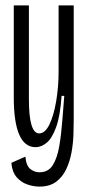

<svg xmlns="http://www.w3.org/2000/svg" viewBox="-20 -548 323 711"><path d="M126 143Q104 143 81 135Q58 127 41.5 108Q25 89 22 55L74 32Q77 66 92.5 78Q108 90 126 90Q159 90 175.5 63.5Q192 37 199.5 -7Q207 -51 211 -104L218 -193H208Q203 -119 188 -77.5Q173 -36 153 -19.5Q133 -3 112 -3Q31 -3 31 -188V-528H87V-181Q87 -54 125 -54Q147 -54 163 -87Q179 -120 188 -173Q197 -226 197 -284V-528H253V-107Q253 -83 252 -50.5Q251 -18 245 15.5Q239 49 225.5 78Q212 107 188 125Q164 143 126 143Z"/></svg>

Font: Bricolage Grotesque 96pt Condensed ExtraLight
Style: Regular
Weight: 200
Width: 3
Designer: Mathieu Triay
Foundry: Atelier Triay
Version: Version 1.001; ttfautohint (v1.8.4.7-5d5b);gftools[0.9.33.de